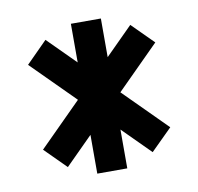

<svg xmlns="http://www.w3.org/2000/svg" viewBox="-62 -650 635 616"><g transform="rotate(-10 256.0 -342.0)"><path d="M207 -460V-585.9H304.7V-460L394 -549.3L463.4 -480L325.2 -341.8L463.4 -203.6L394 -134.8L304.7 -224.1V-97.7H207V-224.1L117.7 -134.8L48.8 -203.6L187 -341.8L48.8 -480L117.7 -549.3Z"/></g></svg>

Font: BabelStone Runic Dotted
Style: Regular
Weight: 400
Designer: Andrew West
Foundry: BabelStone
Version: Version 3.003 March 14, 2022